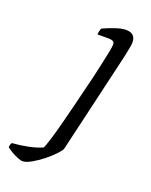

<svg xmlns="http://www.w3.org/2000/svg" viewBox="-267 -573 667 846"><g transform="rotate(20 66.0 -150.0)"><path d="M-56 200Q-65 200 -80.5 193.5Q-96 187 -111.5 178Q-127 169 -134 162Q-132 147 -127 141Q-87 138 -51 130.5Q-15 123 12 111Q17 101 27 69.5Q37 38 48.5 -6Q60 -50 72.5 -99.5Q85 -149 96 -195Q103 -221 111 -256Q119 -291 126.5 -325Q134 -359 139 -384.5Q144 -410 144 -419Q144 -430 137 -434Q130 -438 119 -438H64Q64 -444 66 -453.5Q68 -463 71 -468Q97 -480 126.5 -490Q156 -500 176 -500Q221 -500 221 -456Q221 -449 217.5 -430Q214 -411 209 -388L98 87Q93 97 75 116Q57 135 32.5 154Q8 173 -16 186.5Q-40 200 -56 200Z"/></g></svg>

Font: Texturina Extralight
Style: Italic
Weight: 200
Italic angle: -11°
Designer: Guillermo Torres Carreño
Foundry: Omnibus-Type
Version: Version 1.002; ttfautohint (v1.8.3)